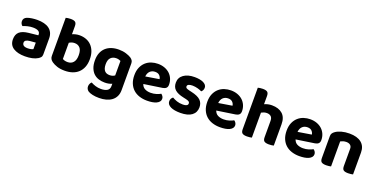

<svg xmlns="http://www.w3.org/2000/svg" viewBox="-23 -1506 4997 2552"><g transform="rotate(20 2475.5 -230.5)"><path d="M256 -97Q278 -97 299.5 -101.5Q321 -106 332 -113V-205L250 -198Q218 -195 198.5 -183.5Q179 -172 179 -149Q179 -125 197 -111Q215 -97 256 -97ZM250 -496Q302 -496 344.5 -485.5Q387 -475 417 -453Q447 -431 463.5 -397Q480 -363 480 -317V-91Q480 -65 466.5 -49.5Q453 -34 434 -23Q403 -4 358 6Q313 16 256 16Q153 16 92 -23.5Q31 -63 31 -144Q31 -213 72 -249Q113 -285 198 -294L331 -308V-319Q331 -351 305 -366Q279 -381 230 -381Q192 -381 155.5 -372Q119 -363 90 -351Q78 -359 69.5 -375.5Q61 -392 61 -411Q61 -455 107 -474Q136 -485 174.5 -490.5Q213 -496 250 -496Z M849 -496Q898 -496 941 -480Q984 -464 1015.5 -432Q1047 -400 1065 -352.5Q1083 -305 1083 -242Q1083 -179 1064 -131Q1045 -83 1010.5 -50.5Q976 -18 927.5 -1.5Q879 15 819 15Q756 15 711 0Q666 -15 636 -36Q593 -65 593 -112V-651Q604 -654 622 -657Q640 -660 662 -660Q707 -660 726.5 -645Q746 -630 746 -588V-474Q766 -483 792 -489.5Q818 -496 849 -496ZM821 -376Q798 -376 779.5 -369.5Q761 -363 745 -353V-124Q757 -116 775 -111Q793 -106 817 -106Q867 -106 896.5 -140Q926 -174 926 -242Q926 -312 897.5 -344Q869 -376 821 -376Z M1475 -39Q1455 -30 1430 -24.5Q1405 -19 1373 -19Q1328 -19 1287.5 -31.5Q1247 -44 1217 -72Q1187 -100 1169 -145Q1151 -190 1151 -255Q1151 -314 1169 -359Q1187 -404 1220.5 -434.5Q1254 -465 1300.5 -480.5Q1347 -496 1404 -496Q1460 -496 1506.5 -481.5Q1553 -467 1579 -450Q1598 -437 1609 -420.5Q1620 -404 1620 -379V-2Q1620 50 1601 88Q1582 126 1548.5 150.5Q1515 175 1470 187Q1425 199 1373 199Q1319 199 1279.5 190Q1240 181 1217 167Q1183 143 1183 103Q1183 82 1192 64.5Q1201 47 1212 39Q1240 55 1276.5 66.5Q1313 78 1354 78Q1410 78 1442.5 58.5Q1475 39 1475 -6ZM1400 -134Q1424 -134 1441.5 -140Q1459 -146 1473 -156V-361Q1461 -366 1446.5 -371Q1432 -376 1410 -376Q1362 -376 1332.5 -346.5Q1303 -317 1303 -254Q1303 -220 1310.5 -197Q1318 -174 1331 -160Q1344 -146 1361.5 -140Q1379 -134 1400 -134Z M1863 -177Q1877 -135 1912 -117.5Q1947 -100 1993 -100Q2035 -100 2072 -111.5Q2109 -123 2132 -137Q2147 -127 2157 -111Q2167 -95 2167 -76Q2167 -53 2153 -36Q2139 -19 2114.5 -7.5Q2090 4 2056.5 9.5Q2023 15 1983 15Q1924 15 1874 -1.5Q1824 -18 1788 -50.5Q1752 -83 1731.5 -132Q1711 -181 1711 -247Q1711 -311 1731.5 -358Q1752 -405 1786.5 -436Q1821 -467 1865.5 -481.5Q1910 -496 1957 -496Q2008 -496 2050.5 -480.5Q2093 -465 2123.5 -437Q2154 -409 2171 -370Q2188 -331 2188 -285Q2188 -253 2171 -237Q2154 -221 2123 -216ZM1958 -383Q1915 -383 1886.5 -356.5Q1858 -330 1853 -280L2044 -311Q2042 -337 2021 -360Q2000 -383 1958 -383Z M2671 -141Q2671 -67 2616 -25.5Q2561 16 2454 16Q2412 16 2377.5 10Q2343 4 2318 -8Q2293 -20 2279 -38Q2265 -56 2265 -80Q2265 -102 2274 -117.5Q2283 -133 2297 -143Q2326 -126 2363 -113Q2400 -100 2449 -100Q2520 -100 2520 -140Q2520 -157 2507.5 -166Q2495 -175 2465 -182L2425 -191Q2343 -208 2303 -243.5Q2263 -279 2263 -343Q2263 -414 2320.5 -455.5Q2378 -497 2475 -497Q2511 -497 2543 -491.5Q2575 -486 2598 -475Q2621 -464 2634.5 -447.5Q2648 -431 2648 -409Q2648 -389 2640 -373.5Q2632 -358 2619 -348Q2611 -353 2595.5 -359Q2580 -365 2562 -370Q2544 -375 2524 -378Q2504 -381 2487 -381Q2452 -381 2432.5 -371.5Q2413 -362 2413 -343Q2413 -329 2424 -321Q2435 -313 2464 -306L2502 -297Q2593 -277 2632 -239Q2671 -201 2671 -141Z M2895 -177Q2909 -135 2944 -117.5Q2979 -100 3025 -100Q3067 -100 3104 -111.5Q3141 -123 3164 -137Q3179 -127 3189 -111Q3199 -95 3199 -76Q3199 -53 3185 -36Q3171 -19 3146.5 -7.5Q3122 4 3088.5 9.5Q3055 15 3015 15Q2956 15 2906 -1.5Q2856 -18 2820 -50.5Q2784 -83 2763.5 -132Q2743 -181 2743 -247Q2743 -311 2763.5 -358Q2784 -405 2818.5 -436Q2853 -467 2897.5 -481.5Q2942 -496 2989 -496Q3040 -496 3082.5 -480.5Q3125 -465 3155.5 -437Q3186 -409 3203 -370Q3220 -331 3220 -285Q3220 -253 3203 -237Q3186 -221 3155 -216ZM2990 -383Q2947 -383 2918.5 -356.5Q2890 -330 2885 -280L3076 -311Q3074 -337 3053 -360Q3032 -383 2990 -383Z M3463 -1Q3453 2 3435 4.5Q3417 7 3395 7Q3350 7 3330 -7.5Q3310 -22 3310 -64V-651Q3321 -654 3339 -657Q3357 -660 3379 -660Q3424 -660 3443.5 -645Q3463 -630 3463 -588V-473Q3484 -483 3510.5 -489.5Q3537 -496 3568 -496Q3664 -496 3718.5 -447.5Q3773 -399 3773 -302V-1Q3763 2 3745 4.5Q3727 7 3705 7Q3660 7 3640 -7.5Q3620 -22 3620 -64V-293Q3620 -338 3597.5 -357Q3575 -376 3540 -376Q3517 -376 3498 -369.5Q3479 -363 3463 -354V-1Z M4017 -177Q4031 -135 4066 -117.5Q4101 -100 4147 -100Q4189 -100 4226 -111.5Q4263 -123 4286 -137Q4301 -127 4311 -111Q4321 -95 4321 -76Q4321 -53 4307 -36Q4293 -19 4268.5 -7.5Q4244 4 4210.5 9.5Q4177 15 4137 15Q4078 15 4028 -1.5Q3978 -18 3942 -50.5Q3906 -83 3885.5 -132Q3865 -181 3865 -247Q3865 -311 3885.5 -358Q3906 -405 3940.5 -436Q3975 -467 4019.5 -481.5Q4064 -496 4111 -496Q4162 -496 4204.5 -480.5Q4247 -465 4277.5 -437Q4308 -409 4325 -370Q4342 -331 4342 -285Q4342 -253 4325 -237Q4308 -221 4277 -216ZM4112 -383Q4069 -383 4040.5 -356.5Q4012 -330 4007 -280L4198 -311Q4196 -337 4175 -360Q4154 -383 4112 -383Z M4741 -307Q4741 -342 4720 -359Q4699 -376 4664 -376Q4640 -376 4620 -370Q4600 -364 4583 -355V-1Q4573 2 4555 4.5Q4537 7 4515 7Q4470 7 4450 -7.5Q4430 -22 4430 -64V-373Q4430 -399 4441 -415Q4452 -431 4472 -445Q4504 -468 4554.5 -482Q4605 -496 4666 -496Q4775 -496 4834.5 -448Q4894 -400 4894 -311V-1Q4883 2 4865 4.5Q4847 7 4825 7Q4780 7 4760.5 -7.5Q4741 -22 4741 -64V-307Z"/></g></svg>

Font: Baloo Bhai 2
Style: Bold
Weight: 700
Designer: Supriya Tembe, Noopur Datye and Ek Type
Foundry: Ek Type
Version: Version 1.640;PS 1.000;hotconv 16.6.51;makeotf.lib2.5.65220;